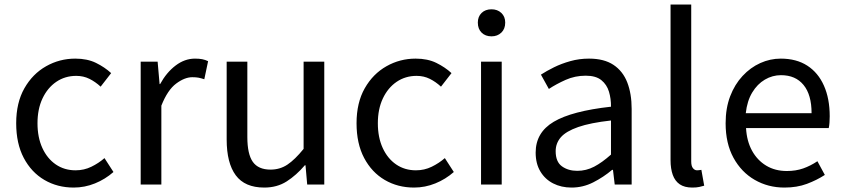

<svg xmlns="http://www.w3.org/2000/svg" viewBox="-20 -816 3731 849"><path d="M305.9 13.4Q233.9 13.4 176.3 -20.3Q118.7 -54 85.1 -117.6Q51.6 -181.2 51.6 -271Q51.6 -361.9 87.9 -425.7Q124.2 -489.4 183.9 -523.1Q243.5 -556.8 312.8 -556.8Q366 -556.8 404.6 -537.8Q443.1 -518.9 471.5 -492.7L425 -432.8Q401.8 -454.3 375.4 -467.4Q349.1 -480.5 317.1 -480.5Q267.7 -480.5 228.9 -454.2Q190.2 -427.8 168 -380.8Q145.8 -333.8 145.8 -271Q145.8 -208.7 167.2 -161.8Q188.7 -114.9 226.6 -88.9Q264.5 -62.9 314.3 -62.9Q351.7 -62.9 384 -78.7Q416.3 -94.4 442 -116.9L481.7 -55.4Q445.2 -23.3 399.9 -5Q354.6 13.4 305.9 13.4Z M602.1 0V-543.4H677L685.7 -444.4H688.1Q716.4 -495.9 756.6 -526.3Q796.7 -556.8 842.2 -556.8Q860.9 -556.8 874.2 -554.2Q887.6 -551.6 900.2 -545.4L883.4 -465.6Q869.2 -470.2 858.3 -472.4Q847.3 -474.6 830.2 -474.6Q796.7 -474.6 758.9 -446.4Q721 -418.2 693.5 -348.8V0Z M1148.7 13.4Q1062.6 13.4 1022.5 -40.9Q982.3 -95.1 982.3 -199.3V-543.4H1073.7V-210.3Q1073.7 -134.6 1097.9 -100.3Q1122.2 -66 1176.3 -66Q1217.9 -66 1251 -88.1Q1284 -110.1 1322.5 -157.6V-543.4H1413.9V0H1338.4L1330.9 -85.3H1328.1Q1290.1 -40.9 1247.5 -13.7Q1204.9 13.4 1148.7 13.4Z M1810.9 13.4Q1738.9 13.4 1681.3 -20.3Q1623.7 -54 1590.1 -117.6Q1556.6 -181.2 1556.6 -271Q1556.6 -361.9 1592.9 -425.7Q1629.2 -489.4 1688.9 -523.1Q1748.5 -556.8 1817.8 -556.8Q1871 -556.8 1909.6 -537.8Q1948.1 -518.9 1976.5 -492.7L1930 -432.8Q1906.8 -454.3 1880.4 -467.4Q1854.1 -480.5 1822.1 -480.5Q1772.7 -480.5 1733.9 -454.2Q1695.2 -427.8 1673 -380.8Q1650.8 -333.8 1650.8 -271Q1650.8 -208.7 1672.2 -161.8Q1693.7 -114.9 1731.6 -88.9Q1769.5 -62.9 1819.3 -62.9Q1856.7 -62.9 1889 -78.7Q1921.3 -94.4 1947 -116.9L1986.7 -55.4Q1950.2 -23.3 1904.9 -5Q1859.6 13.4 1810.9 13.4Z M2107.1 0V-543.4H2198.5V0ZM2153.4 -655.3Q2126.1 -655.3 2109.5 -671.8Q2092.9 -688.2 2092.9 -716.2Q2092.9 -742.6 2109.5 -758.7Q2126.1 -774.9 2153.4 -774.9Q2179.7 -774.9 2196.9 -758.7Q2214 -742.6 2214 -716.2Q2214 -688.2 2196.9 -671.8Q2179.7 -655.3 2153.4 -655.3Z M2507.2 13.4Q2461.9 13.4 2426.1 -4.9Q2390.2 -23.2 2369.4 -57.9Q2348.6 -92.5 2348.6 -141.3Q2348.6 -230.1 2428.5 -277.5Q2508.3 -325 2681.7 -344.2Q2682.1 -379.4 2672.8 -410.5Q2663.5 -441.7 2639.2 -461.5Q2614.9 -481.3 2570 -481.3Q2522.6 -481.3 2481.1 -462.8Q2439.7 -444.3 2407 -422.7L2371.9 -486Q2397 -502.3 2429.8 -518.5Q2462.6 -534.7 2501.9 -545.7Q2541.1 -556.8 2584.5 -556.8Q2651.2 -556.8 2692.8 -529.1Q2734.3 -501.4 2753.7 -451.5Q2773.1 -401.6 2773.1 -334V0H2698.2L2690.5 -64.9H2686.7Q2648.6 -32.7 2603.3 -9.7Q2557.9 13.4 2507.2 13.4ZM2532.8 -60.6Q2572 -60.6 2607.3 -79Q2642.5 -97.4 2681.7 -132.4V-283.2Q2590.7 -273.1 2536.8 -254.3Q2483 -235.5 2460 -209.1Q2437.1 -182.6 2437.1 -147.4Q2437.1 -100.4 2464.9 -80.5Q2492.6 -60.6 2532.8 -60.6Z M3041.3 13.4Q3007.1 13.4 2985.9 -0.9Q2964.8 -15.3 2954.9 -42.6Q2945.1 -69.9 2945.1 -108.1V-796H3036.5V-102.1Q3036.5 -81.5 3044.3 -72.2Q3052 -62.9 3062 -62.9Q3065.8 -62.9 3069.8 -63.4Q3073.8 -63.9 3081.4 -64.9L3093.9 5.1Q3084.1 8 3071.9 10.7Q3059.7 13.4 3041.3 13.4Z M3448.7 13.4Q3376.5 13.4 3317.4 -20.6Q3258.3 -54.6 3223.4 -118.2Q3188.6 -181.9 3188.6 -271Q3188.6 -337.5 3208.6 -390.1Q3228.7 -442.7 3263.5 -480.1Q3298.4 -517.6 3342 -537.2Q3385.6 -556.8 3432.4 -556.8Q3501.6 -556.8 3549.8 -525.7Q3598 -494.5 3623.4 -437.1Q3648.9 -379.7 3648.9 -301.7Q3648.9 -287.4 3647.9 -274.1Q3647 -260.7 3644.6 -249.7H3278.9Q3282 -192.4 3305.3 -149.8Q3328.7 -107.2 3368.1 -83.5Q3407.4 -59.8 3459.3 -59.8Q3498.8 -59.8 3531.5 -71.2Q3564.1 -82.7 3594.5 -103.1L3627.3 -42.5Q3591.8 -19.4 3548 -3Q3504.2 13.4 3448.7 13.4ZM3277.7 -315.5H3568.7Q3568.7 -397.1 3533.2 -440.3Q3497.8 -483.6 3433.5 -483.6Q3395.5 -483.6 3362.1 -463.9Q3328.7 -444.3 3306.2 -406.9Q3283.7 -369.6 3277.7 -315.5Z"/></svg>

Font: Noto Sans SC Thin
Style: Regular
Weight: 100
Designer: Ryoko NISHIZUKA 西塚涼子 (kana, bopomofo & ideographs); Paul D. Hunt (Latin, Greek & Cyrillic); Sandoll Communications 산돌커뮤니
Foundry: Adobe
Version: Version 2.004-H2;hotconv 1.0.118;makeotfexe 2.5.65603